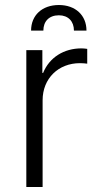

<svg xmlns="http://www.w3.org/2000/svg" viewBox="-20 -746 393 766"><path d="M85 0H150V-346C150 -433 213 -494 299 -494C310 -494 320 -493 328 -492V-551C320 -552 314 -553 305 -553C235 -553 177 -517 152 -455H149V-546H85ZM104 -624H153C153 -661 176 -685 215 -685C252 -685 275 -661 275 -624H325C325 -685 281 -726 215 -726C148 -726 104 -685 104 -624Z"/></svg>

Font: Wafeq Light
Style: Regular
Weight: 300
Designer: Rasmus Andersson & Azza Alameddine
Foundry: Google & TypeTogether
Version: Version 3.000;January 28, 2025;FontCreator 15.0.0.3014 64-bi